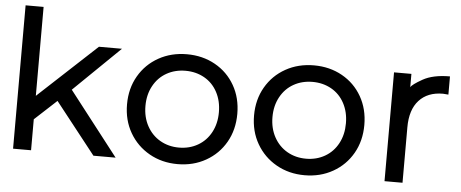

<svg xmlns="http://www.w3.org/2000/svg" viewBox="-48 -787 2193 914"><g transform="rotate(5 1049.0 -330.0)"><path d="M231 -235 126 -138V10H40V-675H126V-250L405 -509H515L294 -294L530 10H424Z M562 -248Q562 -324 596.5 -383.5Q631 -443 691 -476.5Q751 -510 826 -510Q901 -510 961 -476.5Q1021 -443 1055 -383.5Q1089 -324 1089 -248Q1089 -172 1055 -112.5Q1021 -53 961 -19Q901 15 826 15Q751 15 691 -19Q631 -53 596.5 -112.5Q562 -172 562 -248ZM1001 -248Q1001 -302 978.5 -344Q956 -386 916 -408.5Q876 -431 826 -431Q776 -431 736 -408.5Q696 -386 673 -344Q650 -302 650 -248Q650 -194 673 -152Q696 -110 736 -87Q776 -64 826 -64Q876 -64 916 -87Q956 -110 978.5 -152Q1001 -194 1001 -248Z M1169 -248Q1169 -324 1203.5 -383.5Q1238 -443 1298 -476.5Q1358 -510 1433 -510Q1508 -510 1568 -476.5Q1628 -443 1662 -383.5Q1696 -324 1696 -248Q1696 -172 1662 -112.5Q1628 -53 1568 -19Q1508 15 1433 15Q1358 15 1298 -19Q1238 -53 1203.5 -112.5Q1169 -172 1169 -248ZM1608 -248Q1608 -302 1585.5 -344Q1563 -386 1523 -408.5Q1483 -431 1433 -431Q1383 -431 1343 -408.5Q1303 -386 1280 -344Q1257 -302 1257 -248Q1257 -194 1280 -152Q1303 -110 1343 -87Q1383 -64 1433 -64Q1483 -64 1523 -87Q1563 -110 1585.5 -152Q1608 -194 1608 -248Z M2082 -514V-427L2056 -429Q1983 -429 1942 -384Q1901 -339 1901 -255V10H1815V-510H1898V-446Q1904 -459 1952.5 -486.5Q2001 -514 2082 -514Z"/></g></svg>

Font: AtCorfu Sans
Style: AtCorfu Sans Regular
Weight: 400
Designer: Kostas Teopoulos
Foundry: Kostas Teopoulos
Version: Version 1.00 July 8, 2025, initial release